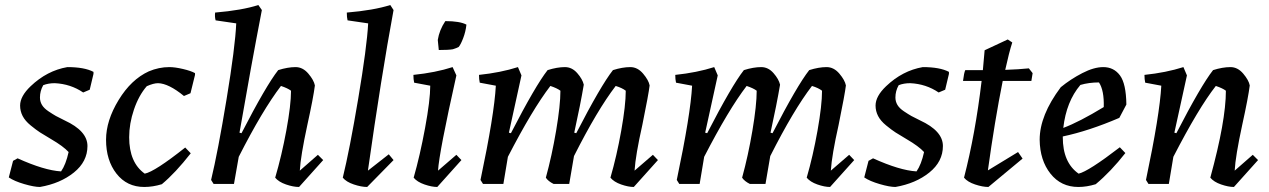

<svg xmlns="http://www.w3.org/2000/svg" viewBox="-20 -732 5051 764"><path d="M139 12Q116 12 76.5 0.5Q37 -11 15 -26L32 -92L50 -102Q156 -54 223 -50Q242 -77 253 -127Q232 -150 184 -178Q155 -195 139.5 -205Q124 -215 102 -233Q80 -251 70 -270.5Q60 -290 60 -312Q60 -349 102 -389Q167 -451 248 -465Q316 -465 352 -446V-438L337 -375L311 -364Q261 -398 198 -401Q172 -401 152 -393Q139 -370 139 -344Q139 -328 147 -314.5Q155 -301 173 -289Q191 -277 202.5 -270.5Q214 -264 237 -253Q328 -211 328 -151Q328 -89 274 -45.5Q220 -2 139 12Z M554 12Q485 12 443.5 -41Q402 -94 402 -176Q402 -252 452 -334Q502 -416 572 -448Q612 -465 654 -465Q676 -465 708 -457.5Q740 -450 756 -441V-434L738 -361L712 -350Q651 -400 609 -401Q591 -401 564 -389Q532 -352 513 -296Q494 -240 494 -186Q494 -85 556 -41Q596 -49 717 -145L739 -122Q678 -44 624 1Q588 12 554 12Z M1170 12Q1147 12 1118 2Q1089 -8 1075 -25Q1101 -113 1119.5 -213.5Q1138 -314 1138 -371Q1125 -381 1098 -390Q1024 -293 930 -108L911 0H830L820 -16Q847 -128 881.5 -337Q916 -546 920 -639L838 -651Q834 -665 836 -682Q943 -691 1008 -712L1022 -692Q978 -464 933 -204L941 -202Q1039 -392 1087 -453Q1125 -465 1156 -465Q1185 -465 1207 -439Q1229 -413 1233 -392Q1227 -344 1203 -235Q1176 -110 1173 -53L1245 -116L1266 -95Z M1441 12Q1418 12 1388 2Q1358 -8 1344 -25Q1371 -135 1405.5 -340Q1440 -545 1445 -639L1363 -651Q1360 -663 1360 -682Q1467 -691 1533 -712L1546 -692Q1497 -427 1444 -53L1527 -118L1546 -95Z M1726 -533Q1725 -538 1724 -553Q1723 -568 1722 -573Q1728 -612 1752 -648Q1810 -648 1836 -634Q1833 -606 1823 -580Q1813 -554 1805 -545Q1798 -541 1782 -536Q1765 -533 1726 -533ZM1692 -391 1628 -403Q1625 -416 1625 -434Q1713 -443 1781 -465L1796 -432Q1727 -124 1723 -53L1796 -116L1816 -95L1720 12Q1698 12 1669 2Q1640 -8 1626 -25Q1651 -112 1671.5 -223Q1692 -334 1692 -391Z M2502 12Q2480 12 2451.5 2Q2423 -8 2409 -25Q2434 -111 2452 -212Q2470 -313 2470 -371Q2456 -382 2430 -390Q2357 -295 2264 -111L2245 0H2183Q2161 -11 2152 -25Q2176 -112 2193 -212.5Q2210 -313 2210 -371Q2197 -381 2170 -390Q2098 -296 2001 -108L1983 0H1902L1892 -16Q1947 -277 1953 -391L1889 -403Q1886 -416 1886 -434Q1972 -443 2041 -465L2055 -432L2005 -204L2013 -202Q2111 -392 2159 -453Q2197 -465 2228 -465Q2256 -465 2277 -441Q2298 -417 2303 -395Q2290 -318 2265 -204L2273 -202Q2371 -392 2419 -453Q2457 -465 2488 -465Q2517 -465 2539 -439Q2561 -413 2565 -392Q2561 -358 2536 -235Q2509 -115 2505 -53L2578 -116L2598 -95Z M3283 12Q3261 12 3232.5 2Q3204 -8 3190 -25Q3215 -111 3233 -212Q3251 -313 3251 -371Q3237 -382 3211 -390Q3138 -295 3045 -111L3026 0H2964Q2942 -11 2933 -25Q2957 -112 2974 -212.5Q2991 -313 2991 -371Q2978 -381 2951 -390Q2879 -296 2782 -108L2764 0H2683L2673 -16Q2728 -277 2734 -391L2670 -403Q2667 -416 2667 -434Q2753 -443 2822 -465L2836 -432L2786 -204L2794 -202Q2892 -392 2940 -453Q2978 -465 3009 -465Q3037 -465 3058 -441Q3079 -417 3084 -395Q3071 -318 3046 -204L3054 -202Q3152 -392 3200 -453Q3238 -465 3269 -465Q3298 -465 3320 -439Q3342 -413 3346 -392Q3342 -358 3317 -235Q3290 -115 3286 -53L3359 -116L3379 -95Z M3543 12Q3520 12 3480.5 0.5Q3441 -11 3419 -26L3436 -92L3454 -102Q3560 -54 3627 -50Q3646 -77 3657 -127Q3636 -150 3588 -178Q3559 -195 3543.5 -205Q3528 -215 3506 -233Q3484 -251 3474 -270.5Q3464 -290 3464 -312Q3464 -349 3506 -389Q3571 -451 3652 -465Q3720 -465 3756 -446V-438L3741 -375L3715 -364Q3665 -398 3602 -401Q3576 -401 3556 -393Q3543 -370 3543 -344Q3543 -328 3551 -314.5Q3559 -301 3577 -289Q3595 -277 3606.5 -270.5Q3618 -264 3641 -253Q3732 -211 3732 -151Q3732 -89 3678 -45.5Q3624 -2 3543 12Z M3913 12Q3890 12 3860 2Q3830 -8 3816 -25Q3861 -199 3886 -410H3812Q3816 -443 3821 -453H3891Q3894 -481 3898 -532L3990 -575L4008 -563Q3995 -523 3980 -454Q4036 -456 4074 -460L4089 -441L4084 -410H3970Q3938 -250 3911 -54L4031 -127L4049 -101Z M4271 12Q4202 12 4160 -41Q4118 -94 4117 -176Q4117 -273 4201 -385Q4240 -417 4286.5 -441Q4333 -465 4370 -465Q4412 -465 4436.5 -432Q4461 -399 4462 -316L4434 -263Q4313 -211 4209 -189V-186Q4209 -85 4272 -41Q4311 -50 4436 -146L4458 -123Q4400 -49 4340 1Q4304 12 4271 12ZM4279 -394Q4223 -328 4211 -223Q4275 -247 4372 -306Q4374 -372 4353 -404Q4313 -404 4279 -394Z M4890 12Q4868 12 4839 2Q4810 -8 4796 -25Q4858 -251 4858 -371Q4845 -381 4818 -390Q4749 -302 4649 -108L4631 0H4550L4540 -16Q4595 -277 4601 -391L4537 -403Q4534 -416 4534 -434Q4620 -443 4689 -465L4703 -432L4653 -204L4661 -202Q4759 -392 4807 -453Q4845 -465 4876 -465Q4905 -465 4927 -439Q4949 -413 4953 -392Q4947 -344 4923 -235Q4896 -110 4893 -53L4965 -116L4986 -95Z"/></svg>

Font: Albura Medium
Style: Italic
Weight: 462
Italic angle: -7°
Designer: Mercedes Jáuregui
Foundry: Omnibus-Type Team
Version: Version 1.000